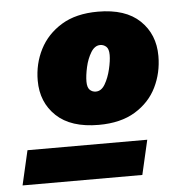

<svg xmlns="http://www.w3.org/2000/svg" viewBox="-44 -702 572 626"><g transform="rotate(-5 241.5 -388.5)"><path d="M270 -292Q179 -292 131.5 -337Q84 -382 84 -453Q84 -508 108 -555Q132 -602 179.5 -631Q227 -660 299 -660Q389 -660 436 -615Q483 -570 483 -499Q483 -444 460 -397Q437 -350 389.5 -321Q342 -292 270 -292ZM270 -401Q288 -401 300 -421.5Q312 -442 318.5 -469.5Q325 -497 325 -516Q325 -536 316.5 -543.5Q308 -551 297 -551Q279 -551 266.5 -530.5Q254 -510 248 -483Q242 -456 242 -436Q242 -417 250 -409Q258 -401 270 -401ZM5 -117 31 -230H423L397 -117Z"/></g></svg>

Font: Work Sans Black
Style: Italic
Weight: 900
Italic angle: -13°
Designer: Wei Huang
Foundry: Wei Huang
Version: Version 2.009; ttfautohint (v1.8.3)